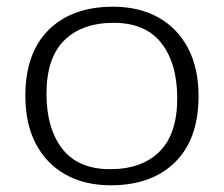

<svg xmlns="http://www.w3.org/2000/svg" viewBox="-20 -542 667 572"><path d="M310 10Q232.5 10 175.2 -22Q118 -54 86.8 -113.5Q55.5 -173 55.5 -256.5Q55.5 -384 125 -453Q194.5 -522 317 -522Q394.5 -522 451.8 -490Q509 -458 540.2 -398.5Q571.5 -339 571.5 -255.5Q571.5 -128 501.8 -59Q432 10 310 10ZM308 -38Q402.5 -38 455.2 -90.5Q508 -143 508 -249Q508 -353 460.8 -413.5Q413.5 -474 318.5 -474Q224 -474 171.2 -421.5Q118.5 -369 118.5 -263Q118.5 -159 165.8 -98.5Q213 -38 308 -38Z"/></svg>

Font: Newsreader Caption Light
Style: Regular
Weight: 300
Designer: Hugues Gentile
Foundry: Production Type
Version: Version 1.001